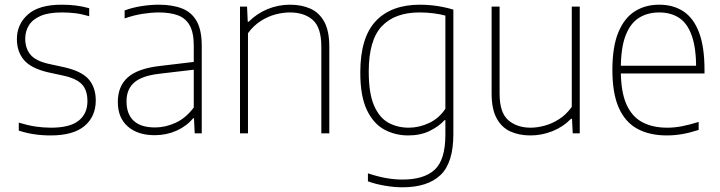

<svg xmlns="http://www.w3.org/2000/svg" viewBox="-20 -568 3067 818"><path d="M196 9Q159 9 125.8 4Q92.5 -1 60 -11.5V-45.5Q100 -33.5 132.2 -28.8Q164.5 -24 197.5 -24Q277.5 -24 315 -53.8Q352.5 -83.5 352.5 -137Q352.5 -184 328.8 -209Q305 -234 249 -246L184.5 -260Q112 -277 82 -312.5Q52 -348 52 -401.5Q52 -464.5 98.8 -506.2Q145.5 -548 242.5 -548Q274.5 -548 303 -544.5Q331.5 -541 360 -533V-499Q327 -508.5 300 -511.8Q273 -515 242.5 -515Q187 -515 153 -500.2Q119 -485.5 103.2 -460.2Q87.5 -435 87.5 -403Q87.5 -362.5 109.5 -335.5Q131.5 -308.5 187 -296L251.5 -282Q328 -265 358 -230Q388 -195 388 -140Q388 -71.5 340 -31.2Q292 9 196 9Z M639 8Q567 8 524.5 -29Q482 -66 482 -133.5Q482 -201 525 -238.8Q568 -276.5 661.5 -287L825 -306.5L826.5 -273.5L660.5 -254Q585.5 -245.5 552.2 -216.8Q519 -188 519 -136.5Q519 -82 549.5 -53.5Q580 -25 640.5 -25Q684.5 -25 728 -44.8Q771.5 -64.5 805.5 -110V-373Q805.5 -429.5 788 -460.2Q770.5 -491 737.2 -503Q704 -515 656.5 -515Q626 -515 588.2 -509.2Q550.5 -503.5 511 -489.5V-523.5Q542.5 -535.5 581.8 -541.8Q621 -548 656.5 -548Q714.5 -548 755.5 -532Q796.5 -516 818 -477.8Q839.5 -439.5 839.5 -373V0H809.5L806.5 -64H802.5Q775 -30.5 732 -11.2Q689 8 639 8Z M1002.5 0V-540H1032.5L1035.5 -475.5H1039.5Q1074.5 -510.5 1120 -529.2Q1165.5 -548 1215.5 -548Q1265 -548 1302.8 -531Q1340.5 -514 1361.8 -474.8Q1383 -435.5 1383 -369V0H1349V-369Q1349 -450.5 1312.8 -482.8Q1276.5 -515 1214.5 -515Q1186.5 -515 1154.5 -506.8Q1122.5 -498.5 1091.5 -479Q1060.5 -459.5 1036.5 -426.5V0Z M1694 230Q1660.5 230 1620.2 223.2Q1580 216.5 1547.5 204.5V170.5Q1588 184 1624 190.5Q1660 197 1694.5 197Q1787 197 1832.2 154.8Q1877.5 112.5 1877.5 6V-56.5H1874.5Q1849.5 -29 1810.2 -10Q1771 9 1719.5 9Q1663.5 9 1617 -16.2Q1570.5 -41.5 1542.8 -100Q1515 -158.5 1515 -259Q1515 -408 1580.8 -478Q1646.5 -548 1769.5 -548Q1794 -548 1818.8 -545.5Q1843.5 -543 1867 -538.2Q1890.5 -533.5 1911.5 -527V3.5Q1911.5 126 1856.5 178Q1801.5 230 1694 230ZM1721.5 -24Q1765.5 -24 1807.8 -43.8Q1850 -63.5 1877.5 -104.5V-501.5Q1856.5 -507.5 1827.8 -511.2Q1799 -515 1767.5 -515Q1662 -515 1606.5 -456Q1551 -397 1551 -263Q1551 -170 1573.8 -118Q1596.5 -66 1635 -45Q1673.5 -24 1721.5 -24Z M2239.5 9Q2191.5 9 2154.2 -8Q2117 -25 2095.8 -64.2Q2074.5 -103.5 2074.5 -169.5V-540H2108.5V-169Q2108.5 -88 2145.5 -56Q2182.5 -24 2240.5 -24Q2269 -24 2301 -32.8Q2333 -41.5 2363 -61Q2393 -80.5 2416 -112.5V-540H2450V0H2420L2417 -62H2413Q2378 -26.5 2332.8 -8.8Q2287.5 9 2239.5 9Z M2821 9Q2747.5 9 2695.5 -19.2Q2643.5 -47.5 2616.2 -109Q2589 -170.5 2589 -270Q2589 -368.5 2614.2 -429.8Q2639.5 -491 2684.2 -519.5Q2729 -548 2788.5 -548Q2848.5 -548 2891.8 -519.5Q2935 -491 2958.2 -429.8Q2981.5 -368.5 2981.5 -270V-255H2605.5V-288H2959.5L2946 -275Q2946 -363.5 2927.2 -416.2Q2908.5 -469 2873.2 -492Q2838 -515 2788.5 -515Q2739 -515 2702.2 -492Q2665.5 -469 2645.2 -416.5Q2625 -364 2625 -275V-267.5Q2625 -178.5 2648.2 -125Q2671.5 -71.5 2715.8 -47.8Q2760 -24 2823 -24Q2853.5 -24 2885.8 -30.2Q2918 -36.5 2956.5 -48.5V-14.5Q2920 -2.5 2887 3.2Q2854 9 2821 9Z"/></svg>

Font: Encode Sans Condensed Thin Thin
Style: Regular
Weight: 250
Version: Version 3.002